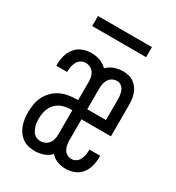

<svg xmlns="http://www.w3.org/2000/svg" viewBox="-173 -812 846 925"><g transform="rotate(30 250.0 -350.0)"><path d="M161 8Q143 8 125.5 4Q108 0 93 -10.5Q78 -21 67.5 -35.5Q57 -50 51 -67Q45 -84 42.5 -102Q40 -120 40 -137Q40 -161 44 -184Q48 -207 58.5 -227.5Q69 -248 85.5 -264.5Q102 -281 123 -291Q144 -301 167 -305Q190 -309 213 -309H220V-410Q220 -423 217.5 -436Q215 -449 207.5 -460Q200 -471 188 -477Q176 -483 163 -483Q149 -483 137 -476Q125 -469 118.5 -457Q112 -445 109 -431.5Q106 -418 106 -404Q106 -403 106 -402Q106 -401 106 -400H46Q46 -402 46 -404Q46 -406 46 -407Q46 -432 52.5 -456.5Q59 -481 75 -500.5Q91 -520 114.5 -529Q138 -538 163 -538Q187 -538 210.5 -530Q234 -522 251 -504Q267 -521 290.5 -529.5Q314 -538 338 -538Q354 -538 369.5 -534.5Q385 -531 398 -522Q411 -513 420.5 -500Q430 -487 435 -472Q440 -457 442 -441.5Q444 -426 444 -410V-237H280V-120Q280 -107 282.5 -94.5Q285 -82 291 -71Q297 -60 308.5 -53.5Q320 -47 333 -47Q346 -47 357.5 -54.5Q369 -62 375 -74Q381 -86 383.5 -99Q386 -112 386 -126Q386 -127 386 -128Q386 -129 386 -130H446Q446 -128 446 -126Q446 -124 446 -123Q446 -98 440 -74Q434 -50 419 -30.5Q404 -11 380.5 -1.5Q357 8 333 8Q310 8 287 0Q264 -8 249 -26Q232 -8 208.5 0Q185 8 161 8ZM280 -293H384V-410Q384 -422 382 -434Q380 -446 375 -457Q370 -468 360 -475.5Q350 -483 337 -483Q324 -483 312 -477Q300 -471 293 -460Q286 -449 283 -436Q280 -423 280 -410ZM161 -47Q174 -47 186.5 -53Q199 -59 206.5 -69.5Q214 -80 217 -93.5Q220 -107 220 -120V-253H213Q190 -253 167.5 -246Q145 -239 129 -222Q113 -205 106.5 -182.5Q100 -160 100 -137Q100 -127 101 -116.5Q102 -106 105 -96.5Q108 -87 112.5 -77.5Q117 -68 124 -61Q131 -54 141 -50.5Q151 -47 161 -47ZM100 -652V-708H400V-652Z"/></g></svg>

Font: Iosevka Slab Light
Style: Regular
Weight: 300
Monospace: yes
Designer: Belleve Invis
Foundry: Belleve Invis
Version: Version 11.1.0; ttfautohint (v1.8.3)